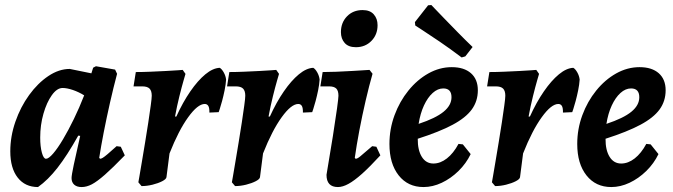

<svg xmlns="http://www.w3.org/2000/svg" viewBox="-20 -744 2719 776"><path d="M384.4 -102.3Q389 -102.3 395.5 -106.3Q402 -110.2 415.2 -121.4Q428.5 -132.6 451.3 -153.2L468.2 -150.9L484.4 -116.1Q435.4 -65.5 403.9 -37.8Q372.3 -10.1 351.1 1Q330 12 309.8 12Q290.8 12 280 2.5Q269.2 -7.1 269.2 -24.5Q269.2 -35.5 278.2 -78.3Q287.3 -121.2 304.1 -194.8L296.3 -195.9Q250.9 -114.9 212.4 -65.8Q174 -16.6 133.6 12Q81.3 12 51.5 -26.2Q21.6 -64.4 21.6 -132.4Q21.6 -193 42.3 -252.4Q62.9 -311.8 97.7 -359.8Q132.5 -407.9 175.3 -436.6Q218.1 -465.4 261.9 -465.4L349.3 -447.6L356.5 -470.4L367.8 -476.3L445.2 -462.7L453.2 -445.7Q438.5 -390.5 424.5 -328.8Q410.6 -267.2 399.3 -209.6Q388.1 -152 381 -105.9ZM165.9 -102.3Q176.6 -102.3 194.8 -123.4Q213.1 -144.6 234.7 -181Q256.4 -217.4 278.6 -263.1Q300.8 -308.8 320.2 -358.6Q298.5 -372.1 274.6 -380.3Q250.6 -388.4 233 -388.4Q210.3 -388.4 189.5 -359.3Q168.7 -330.1 155.6 -284.5Q142.5 -238.9 142.5 -188.1Q142.5 -151.3 149.3 -126.8Q156 -102.3 165.9 -102.3Z M539.2 -7.2Q539.2 -7.2 543.2 -29.8Q547.2 -52.4 553.2 -88.8Q559.2 -125.3 566.3 -167.2Q573.3 -209.2 579.3 -248.8Q585.3 -288.5 589.3 -317.9Q593.3 -347.2 593.3 -357.2Q593.3 -376.7 584.5 -385.8Q575.7 -394.9 554.8 -394.9H519.7L528.9 -452.8Q556.5 -452.8 588.9 -454.2Q621.4 -455.7 650.9 -457.1Q680.5 -458.6 699.4 -460Q718.4 -461.5 718.4 -461.5L729.7 -445.4Q729.7 -445.4 722.2 -419.6Q714.7 -393.8 704.9 -354.4Q695.1 -315 687.4 -273.1L692.7 -273Q719 -330.9 749.2 -374.6Q779.4 -418.4 809.9 -443.6Q840.4 -468.8 868.2 -469.9Q876.8 -464.8 884.4 -451.1Q892 -437.5 893.8 -422.5Q892.5 -402.2 887.8 -379.2Q883.1 -356.2 877.7 -336.1Q872.3 -315.9 868.1 -303.3Q863.8 -290.7 863.8 -290.7L826.3 -289Q826.7 -308 821.9 -315.9Q817 -323.8 807.6 -323.8Q779.2 -323.8 740.6 -270.3Q701.9 -216.9 665.1 -123.8L652.8 -28Q651.9 -20 635.6 -11.6Q619.3 -3.2 596.4 2.5Q573.6 8.1 552.1 8.1Z M917.2 -7.2Q917.2 -7.2 921.2 -29.8Q925.2 -52.4 931.2 -88.8Q937.2 -125.3 944.3 -167.2Q951.3 -209.2 957.3 -248.8Q963.3 -288.5 967.3 -317.9Q971.3 -347.2 971.3 -357.2Q971.3 -376.7 962.5 -385.8Q953.7 -394.9 932.8 -394.9H897.7L906.9 -452.8Q934.5 -452.8 966.9 -454.2Q999.4 -455.7 1028.9 -457.1Q1058.5 -458.6 1077.4 -460Q1096.4 -461.5 1096.4 -461.5L1107.7 -445.4Q1107.7 -445.4 1100.2 -419.6Q1092.7 -393.8 1082.9 -354.4Q1073.1 -315 1065.4 -273.1L1070.7 -273Q1097 -330.9 1127.2 -374.6Q1157.4 -418.4 1187.9 -443.6Q1218.4 -468.8 1246.2 -469.9Q1254.8 -464.8 1262.4 -451.1Q1270 -437.5 1271.8 -422.5Q1270.5 -402.2 1265.8 -379.2Q1261.1 -356.2 1255.7 -336.1Q1250.3 -315.9 1246.1 -303.3Q1241.8 -290.7 1241.8 -290.7L1204.3 -289Q1204.7 -308 1199.9 -315.9Q1195 -323.8 1185.6 -323.8Q1157.2 -323.8 1118.6 -270.3Q1079.9 -216.9 1043.1 -123.8L1030.8 -28Q1029.9 -20 1013.6 -11.6Q997.3 -3.2 974.4 2.5Q951.6 8.1 930.1 8.1Z M1417.4 -102.3Q1424 -102.3 1435.1 -111.3Q1446.2 -120.3 1484.2 -153.2L1501.2 -150.9L1517.3 -116.1Q1475.1 -70.2 1443.6 -41.9Q1412 -13.7 1388.5 -0.9Q1365 12 1345.8 12Q1299.6 12 1299.6 -37.4Q1314.6 -125.3 1325.4 -193.9Q1336.2 -262.5 1342.1 -305.4Q1347.9 -348.3 1347.9 -357Q1347.9 -377.3 1339.1 -386.1Q1330.2 -394.9 1309.9 -394.9H1274.8L1284 -452.8Q1306.8 -452.8 1339.2 -454Q1371.6 -455.2 1407 -457.4Q1442.4 -459.6 1473.5 -461.5L1485.7 -445.9Q1471.9 -397.8 1457.9 -337.6Q1443.9 -277.4 1432.4 -216.9Q1421 -156.5 1413.9 -105.9ZM1418.4 -553.2Q1388.2 -553.2 1373.1 -570.4Q1357.9 -587.5 1357.9 -614Q1357.9 -652.6 1382.5 -678Q1407.1 -703.3 1445.4 -703.3Q1475.5 -703.3 1490.7 -685.9Q1506 -668.6 1506 -642.1Q1506 -603.9 1481.1 -578.6Q1456.2 -553.2 1418.4 -553.2Z M1911.3 -379.2Q1911.3 -335.4 1886.9 -301.7Q1862.4 -268 1809.3 -239.7Q1756.2 -211.3 1668.4 -183.2Q1668 -137.3 1684.8 -110.2Q1701.6 -83.1 1731.6 -83.1Q1759.8 -83.1 1786.2 -103.7Q1812.6 -124.3 1833.1 -162.4L1850.7 -160.5L1882.3 -121.2Q1864.2 -83.5 1833.2 -53Q1802.1 -22.6 1765.4 -5.3Q1728.7 12 1691.6 12Q1628.6 12 1591.3 -35.2Q1554 -82.4 1554 -162Q1554 -222.7 1574.6 -278.4Q1595.2 -334.2 1630.7 -378Q1666.1 -421.8 1711.3 -447.2Q1756.6 -472.6 1805.8 -472.6Q1855.5 -472.6 1883.4 -448.1Q1911.3 -423.5 1911.3 -379.2ZM1771.5 -386.6Q1749.1 -386.6 1728.8 -368.3Q1708.5 -350 1693.5 -317.7Q1678.6 -285.4 1671.9 -243.3Q1740.9 -266.2 1772.8 -292.4Q1804.8 -318.5 1804.8 -351Q1804.8 -386.6 1771.5 -386.6ZM1656.9 -654.6 1710.2 -722.6 1723.4 -723.7Q1723.4 -723.7 1737.7 -708.7Q1752.1 -693.6 1776.1 -668.8Q1800.2 -644 1829.8 -613.7Q1859.5 -583.4 1890.1 -554L1860.6 -516.1L1845.7 -511.8Q1799.7 -546.7 1756.7 -575.9Q1713.7 -605.2 1686 -623Q1658.4 -640.9 1658.4 -640.9Z M1968.2 -7.2Q1968.2 -7.2 1972.2 -29.8Q1976.2 -52.4 1982.2 -88.8Q1988.2 -125.3 1995.3 -167.2Q2002.3 -209.2 2008.3 -248.8Q2014.3 -288.5 2018.3 -317.9Q2022.3 -347.2 2022.3 -357.2Q2022.3 -376.7 2013.5 -385.8Q2004.7 -394.9 1983.8 -394.9H1948.7L1957.9 -452.8Q1985.5 -452.8 2017.9 -454.2Q2050.4 -455.7 2079.9 -457.1Q2109.5 -458.6 2128.4 -460Q2147.4 -461.5 2147.4 -461.5L2158.7 -445.4Q2158.7 -445.4 2151.2 -419.6Q2143.7 -393.8 2133.9 -354.4Q2124.1 -315 2116.4 -273.1L2121.7 -273Q2148 -330.9 2178.2 -374.6Q2208.4 -418.4 2238.9 -443.6Q2269.4 -468.8 2297.2 -469.9Q2305.8 -464.8 2313.4 -451.1Q2321 -437.5 2322.8 -422.5Q2321.5 -402.2 2316.8 -379.2Q2312.1 -356.2 2306.7 -336.1Q2301.3 -315.9 2297.1 -303.3Q2292.8 -290.7 2292.8 -290.7L2255.3 -289Q2255.7 -308 2250.9 -315.9Q2246 -323.8 2236.6 -323.8Q2208.2 -323.8 2169.6 -270.3Q2130.9 -216.9 2094.1 -123.8L2081.8 -28Q2080.9 -20 2064.6 -11.6Q2048.3 -3.2 2025.4 2.5Q2002.6 8.1 1981.1 8.1Z M2670.3 -379.2Q2670.3 -335.4 2645.9 -301.7Q2621.4 -268 2568.3 -239.7Q2515.2 -211.3 2427.4 -183.2Q2427 -137.3 2443.8 -110.2Q2460.6 -83.1 2490.6 -83.1Q2518.8 -83.1 2545.2 -103.7Q2571.6 -124.3 2592.1 -162.4L2609.7 -160.5L2641.3 -121.2Q2623.2 -83.5 2592.2 -53Q2561.1 -22.6 2524.4 -5.3Q2487.7 12 2450.6 12Q2387.6 12 2350.3 -35.2Q2313 -82.4 2313 -162Q2313 -222.7 2333.6 -278.4Q2354.2 -334.2 2389.7 -378Q2425.1 -421.8 2470.3 -447.2Q2515.6 -472.6 2564.8 -472.6Q2614.5 -472.6 2642.4 -448.1Q2670.3 -423.5 2670.3 -379.2ZM2530.5 -386.6Q2508.1 -386.6 2487.8 -368.3Q2467.5 -350 2452.5 -317.7Q2437.6 -285.4 2430.9 -243.3Q2499.9 -266.2 2531.8 -292.4Q2563.8 -318.5 2563.8 -351Q2563.8 -386.6 2530.5 -386.6Z"/></svg>

Font: Alegreya
Style: Italic
Weight: 400
Italic angle: -7°
Designer: Juan Pablo del Peral
Foundry: Huerta Tipografica
Version: Version 2.009